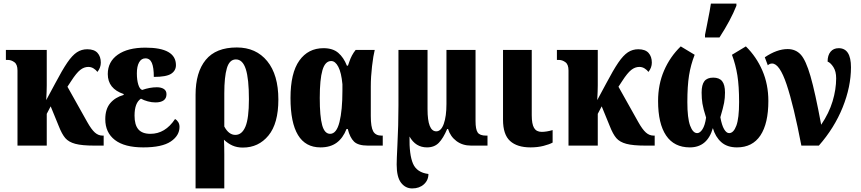

<svg xmlns="http://www.w3.org/2000/svg" viewBox="-20 -816 4824 1076"><path d="M78 -421Q78 -455 60.5 -467.5Q43 -480 26 -480H13V-536H242V-337Q242 -309 239 -255L289 -348Q329 -424 357 -465Q385 -506 411 -523Q437 -540 469 -540Q508 -540 526.5 -519.5Q545 -499 545 -465Q545 -437 526 -413Q518 -424 504.5 -432.5Q491 -441 475 -441Q451 -441 429.5 -424Q408 -407 379 -362L358 -330L469 -132Q492 -91 511.5 -73.5Q531 -56 555 -56H561V0H509Q439 0 402 -10Q365 -20 346 -42Q327 -64 309 -110L264 -220L242 -178V0H78Z M570 -148Q570 -205 598 -238Q626 -271 673 -284V-289Q584 -319 584 -401Q584 -470 640 -509.5Q696 -549 795 -549Q966 -549 966 -451Q966 -420 939 -402.5Q912 -385 842 -385Q842 -438 831 -463.5Q820 -489 795 -489Q772 -489 759.5 -466.5Q747 -444 747 -405Q747 -368 755 -342Q763 -316 777 -312Q820 -327 859 -327Q883 -327 898 -317.5Q913 -308 913 -288Q913 -265 897 -253.5Q881 -242 851 -242Q830 -242 808 -248Q786 -254 770 -263Q734 -240 734 -168Q734 -116 755.5 -91Q777 -66 823 -66Q906 -66 961 -149Q972 -143 979 -131.5Q986 -120 986 -105Q986 -56 937 -23Q888 10 783 10Q678 10 624 -31.5Q570 -73 570 -148Z M1076 -285Q1076 -411 1133 -480.5Q1190 -550 1307 -550Q1415 -550 1477.5 -473.5Q1540 -397 1540 -258Q1540 -124 1484.5 -56.5Q1429 11 1341 11Q1308 11 1282.5 -0.5Q1257 -12 1235 -33Q1237 3 1237 49V240H1076ZM1375 -260Q1375 -374 1357.5 -428.5Q1340 -483 1302 -483Q1266 -483 1251.5 -434Q1237 -385 1237 -293V-107Q1262 -60 1299 -60Q1336 -60 1355.5 -106.5Q1375 -153 1375 -260Z M1608 -267Q1608 -407 1657.5 -476.5Q1707 -546 1793 -546Q1845 -546 1875.5 -520Q1906 -494 1924 -448H1930Q1932 -453 1938 -471Q1944 -489 1952.5 -505Q1961 -521 1973 -536H2080Q2072 -505 2065 -445Q2058 -385 2058 -332V-166Q2058 -104 2071.5 -80Q2085 -56 2118 -56H2125V0H2042Q1987 0 1964 -22.5Q1941 -45 1929 -93H1922Q1902 -42 1866.5 -16Q1831 10 1776 10Q1608 10 1608 -267ZM1899 -308V-344Q1893 -409 1876 -441.5Q1859 -474 1836 -474Q1802 -474 1787 -422.5Q1772 -371 1772 -267Q1772 -163 1785.5 -114.5Q1799 -66 1830 -66Q1866 -66 1882.5 -132Q1899 -198 1899 -308Z M2203 106Q2203 80 2207 0Q2213 -114 2213 -225V-536H2376V-204Q2376 -80 2425 -80Q2452 -80 2467 -122Q2482 -164 2482 -233V-536H2645V-138Q2645 -91 2657 -73.5Q2669 -56 2704 -56H2712V0H2620Q2572 0 2538 -25.5Q2504 -51 2491 -93H2486Q2464 -41 2439 -15.5Q2414 10 2373 10Q2309 10 2275 -51Q2273 51 2294.5 101Q2316 151 2381 159Q2381 194 2355.5 217Q2330 240 2290 240Q2252 240 2227.5 208Q2203 176 2203 106Z M2799 -145V-536H2960V-170Q2960 -121 2973 -99Q2986 -77 3016 -77Q3043 -77 3077 -87V-17Q3059 -7 3026 1.5Q2993 10 2953 10Q2878 10 2838.5 -26Q2799 -62 2799 -145Z M3166 -421Q3166 -455 3148.5 -467.5Q3131 -480 3114 -480H3101V-536H3330V-337Q3330 -309 3327 -255L3377 -348Q3417 -424 3445 -465Q3473 -506 3499 -523Q3525 -540 3557 -540Q3596 -540 3614.5 -519.5Q3633 -499 3633 -465Q3633 -437 3614 -413Q3606 -424 3592.5 -432.5Q3579 -441 3563 -441Q3539 -441 3517.5 -424Q3496 -407 3467 -362L3446 -330L3557 -132Q3580 -91 3599.5 -73.5Q3619 -56 3643 -56H3649V0H3597Q3527 0 3490 -10Q3453 -20 3434 -42Q3415 -64 3397 -110L3352 -220L3330 -178V0H3166Z M3668 -250Q3668 -343 3701.5 -420.5Q3735 -498 3795 -556L3873 -509Q3851 -453 3841.5 -393.5Q3832 -334 3832 -244Q3832 -154 3847.5 -112Q3863 -70 3887 -70Q3903 -70 3917 -92Q3931 -114 3937 -157Q3921 -207 3916.5 -235.5Q3912 -264 3912 -297Q3912 -341 3927.5 -361Q3943 -381 3977 -381Q4011 -381 4027 -361Q4043 -341 4043 -297Q4043 -267 4038 -240Q4033 -213 4017 -159Q4025 -114 4038 -92Q4051 -70 4066 -70Q4091 -70 4106.5 -111.5Q4122 -153 4122 -244Q4122 -333 4112.5 -393Q4103 -453 4082 -509L4160 -556Q4219 -498 4252.5 -420.5Q4286 -343 4286 -250Q4286 -124 4241.5 -57Q4197 10 4110 10Q4055 10 4022 -19.5Q3989 -49 3975 -98Q3944 10 3846 10Q3758 10 3713 -56.5Q3668 -123 3668 -250ZM3931 -621 3942 -676Q3960 -765 3964 -796H4107V-784Q4075 -703 4012 -606H3931Z M4307 -460Q4293 -460 4283 -450L4266 -495Q4334 -541 4394 -541Q4439 -541 4467.5 -510Q4496 -479 4522 -389.5Q4548 -300 4582 -117Q4626 -182 4646 -248.5Q4666 -315 4666 -377Q4666 -416 4650.5 -440Q4635 -464 4618 -471Q4618 -506 4634.5 -526Q4651 -546 4680 -546Q4749 -546 4749 -439Q4749 -330 4702.5 -214.5Q4656 -99 4569 0H4471Q4428 -224 4388.5 -342Q4349 -460 4307 -460Z"/></svg>

Font: Noto Serif CondBlack
Style: Regular
Weight: 900
Width: 3
Designer: Monotype Design Team
Foundry: Monotype Imaging Inc.
Version: Version 1.001